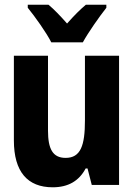

<svg xmlns="http://www.w3.org/2000/svg" viewBox="-20 -786 570 816"><path d="M198 -606H332C355 -648 402 -715 432 -753V-766H345C319 -744 296 -721 265 -686C236 -719 210 -746 186 -766H98V-753C129 -715 178 -646 198 -606ZM204 10C270 10 316 -17 344 -70H352L370 0H486V-549H341V-274C341 -168 323 -115 259 -115C204 -115 184 -153 184 -231V-549H39V-189C39 -56 97 10 204 10Z"/></svg>

Font: Noto Sans Mono Condensed ExtraBold
Style: Regular
Weight: 800
Width: 3
Designer: Monotype Design Team
Foundry: Monotype Imaging Inc.
Version: Version 2.014